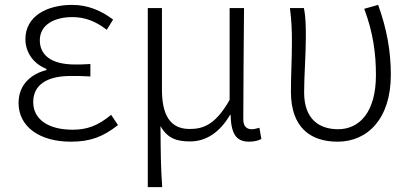

<svg xmlns="http://www.w3.org/2000/svg" viewBox="-20 -567 1685 786"><path d="M270 13C348 13 401 -6 463 -55L435 -97C381 -52 336 -36 277 -36C177 -36 116 -79 116 -149C116 -217 168 -256 270 -256C296 -256 319 -256 350 -254V-305C323 -303 307 -303 287 -303C185 -303 143 -345 143 -402C143 -466 203 -497 276 -497C329 -497 373 -479 417 -445L443 -487C395 -523 340 -547 276 -547C171 -547 84 -500 84 -407C84 -354 115 -307 170 -285V-280C110 -265 56 -223 56 -145C56 -50 140 13 270 13Z M585 199H644C638 111 638 66 637 -51C666 1 706 12 758 12C821 12 878 -22 922 -97H924C926 -20 946 13 1000 13C1022 13 1038 8 1050 2L1042 -44C1028 -40 1020 -38 1010 -38C990 -38 976 -50 976 -78C976 -225 978 -379 979 -534H920V-158C861 -54 810 -39 756 -39C676 -39 643 -97 643 -200V-534H585Z M1362 13C1484 13 1580 -80 1580 -261C1580 -358 1563 -451 1528 -547L1471 -531C1508 -433 1519 -346 1519 -260C1519 -107 1451 -38 1364 -38C1291 -38 1225 -75 1225 -189C1225 -253 1232 -345 1232 -412C1232 -457 1232 -496 1224 -534H1167C1174 -479 1175 -438 1175 -395C1175 -327 1171 -259 1171 -191C1171 -46 1250 13 1362 13Z"/></svg>

Font: Noto Sans SC Light
Style: Regular
Weight: 300
Designer: Ryoko NISHIZUKA 西塚涼子 (kana, bopomofo & ideographs); Paul D. Hunt (Latin, Greek & Cyrillic); Sandoll Communications 산돌커뮤니
Foundry: Adobe
Version: Version 2.004;hotconv 1.0.118;makeotfexe 2.5.65603